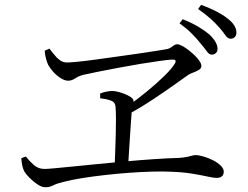

<svg xmlns="http://www.w3.org/2000/svg" viewBox="-20 -819 1040 806"><path d="M822.5 -636Q807.1 -655.8 786.4 -676.7Q765.8 -697.7 733.6 -721L746.9 -738.3Q784.1 -723.6 812.1 -707Q840.1 -690.3 858.1 -674.9Q893.2 -641.9 893.2 -614.4Q893.2 -602.5 886.2 -596.1Q879.1 -589.7 868.6 -589.7Q857.8 -589.7 848 -603.7Q838.2 -617.7 822.5 -636ZM900.7 -703.3Q883.8 -722.7 864.1 -740.3Q844.4 -757.9 811.6 -781.2L824.2 -798.7Q862 -784.8 889.1 -770.6Q916.2 -756.4 933.7 -742.6Q954.1 -727.1 963.3 -712.2Q972.5 -697.3 972.5 -681.9Q972.5 -671.2 966.1 -663.9Q959.6 -656.5 948.3 -656.5Q935.7 -656.5 926.4 -670.6Q917.1 -684.7 900.7 -703.3ZM167.6 -606 187.5 -614.9Q197.1 -603.3 207.5 -589.7Q217.8 -576.2 231.2 -566.4Q244.5 -556.7 261.1 -556.7Q274.2 -556.7 306.5 -559.9Q338.8 -563.1 382.1 -569Q425.4 -575 472.2 -581.5Q519 -588 562.1 -594.2Q605.2 -600.3 637.1 -605.6Q669 -610.9 682.4 -613.1Q691.8 -615.6 698.1 -620.2Q704.5 -624.9 710.5 -629Q716.6 -633.2 724.3 -633.2Q731.7 -633.2 744.2 -626.6Q756.7 -620.1 770.8 -609.3Q784.9 -598.5 797.5 -586.2Q810 -573.9 817.7 -562.5Q825.3 -551.1 825.3 -542.7Q825.3 -534.1 819.1 -528.7Q812.8 -523.4 803.7 -519.6Q794.7 -515.7 785.1 -512Q775.6 -508.2 768.8 -503.6Q747.7 -488.6 709.4 -461.4Q671.2 -434.3 622.3 -401.8Q573.4 -369.2 518.9 -339.4L515.3 -372.9Q557.2 -402.7 597.9 -436.1Q638.6 -469.6 669.7 -500.1Q700.8 -530.6 712.3 -549.6Q719.3 -560.5 716.5 -564.9Q713.7 -569.3 701.7 -568.9Q687.5 -568.3 652 -563.4Q616.6 -558.6 570.6 -551Q524.6 -543.4 477.4 -534.5Q430.2 -525.6 390.4 -517.6Q350.6 -509.6 328.5 -504.6Q309.8 -499.4 295.4 -489.8Q281.1 -480.2 266 -480.2Q251.5 -480.2 234.2 -491.3Q216.8 -502.5 203 -518.1Q189.3 -533.7 182.4 -546.4Q177.8 -556.3 173.4 -571.6Q169 -587 167.6 -606ZM400.4 -426.5Q412 -431.1 425.8 -434.1Q439.6 -437 451.6 -437Q461.4 -437 475.4 -433.6Q489.5 -430.2 503.8 -424.5Q518.1 -418.7 528.6 -411.6Q539.1 -404.4 539.9 -397.5Q541.4 -389.8 540.1 -383Q538.7 -376.2 536.3 -367.8Q534 -359.4 532.6 -345.9Q531.1 -324.2 528.2 -285.2Q525.3 -246.3 522.8 -201.9Q520.2 -157.6 517.6 -118.5L461.2 -117.9Q462.2 -146.9 463.6 -182Q465 -217.2 465.9 -252.7Q466.8 -288.2 466.8 -318.5Q466.8 -348.8 465.2 -368.5Q464.4 -389.3 447.5 -396.1Q430.6 -402.9 400.6 -406.4ZM69.4 -154.7 88.3 -162Q104.4 -141.8 122.6 -125.8Q140.8 -109.8 167.1 -109.8Q178.2 -109.8 210 -112.7Q241.8 -115.6 288.5 -120.3Q335.3 -125.1 390.9 -130.5Q446.5 -135.9 505.9 -141.3Q565.4 -146.7 623.3 -150.7Q681.2 -154.7 731.1 -156.1Q752.9 -157.8 765.6 -160.4Q778.4 -163 786 -165.4Q793.6 -167.9 799.5 -167.9Q815.2 -167.9 835.4 -161.8Q855.6 -155.7 874.7 -146Q893.8 -136.3 906.5 -123.8Q919.3 -111.3 919.3 -98.3Q919.3 -85.1 911.4 -78.7Q903.5 -72.2 889.4 -72.2Q876.6 -72.2 850.6 -78Q824.5 -83.7 785.5 -90.2Q746.5 -96.6 696 -98.2Q663.8 -99.8 618.4 -98.6Q573 -97.4 521.5 -93.6Q470 -89.8 419.1 -84Q368.2 -78.2 323.6 -71.1Q279 -64.1 248.1 -55.7Q220 -49.4 204.1 -41.2Q188.3 -32.9 170.1 -32.9Q155.2 -32.9 136.8 -45.3Q118.4 -57.7 103.3 -73.2Q88.2 -88.7 82 -99.6Q76.8 -109.9 73.9 -122Q71 -134.2 69.4 -154.7Z"/></svg>

Font: Noto Serif KR
Style: Regular
Weight: 200
Designer: Ryoko NISHIZUKA 西塚涼子 (kana & ideographs); Frank Grießhammer (Latin, Greek & Cyrillic); Wenlong ZHANG 张文龙 (bopomofo); San
Foundry: Adobe
Version: Version 2.001;hotconv 1.1.0;makeotfexe 2.6.0